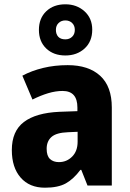

<svg xmlns="http://www.w3.org/2000/svg" viewBox="-20 -863 603 893"><path d="M295 -560Q392 -560 446 -510.5Q500 -461 500 -363V0H387L358 -73H354Q322 -30 286 -10Q250 10 189 10Q117 10 76 -37Q35 -84 35 -165Q35 -253 91 -295.5Q147 -338 256 -343L340 -346V-363Q340 -440 271 -440Q239 -440 204 -429.5Q169 -419 131 -400L84 -511Q127 -534 180.5 -547Q234 -560 295 -560ZM296 -248Q242 -246 219.5 -226Q197 -206 197 -171Q197 -138 212.5 -123.5Q228 -109 254 -109Q290 -109 315.5 -134.5Q341 -160 341 -204V-250ZM284 -605Q229 -605 195 -637.5Q161 -670 161 -724Q161 -778 195 -810.5Q229 -843 284 -843Q337 -843 373 -810.5Q409 -778 409 -725Q409 -670 373.5 -637.5Q338 -605 284 -605ZM284 -680Q303 -680 315.5 -692Q328 -704 328 -724Q328 -744 315.5 -756Q303 -768 284 -768Q265 -768 252.5 -756Q240 -744 240 -724Q240 -704 251 -692Q262 -680 284 -680Z"/></svg>

Font: Noto Sans Ethiopic SemiCondensed ExtraBold
Style: Regular
Weight: 800
Width: 4
Designer: Monotype Design Team
Foundry: Monotype Imaging Inc.
Version: Version 2.102; ttfautohint (v1.8.4.7-5d5b)